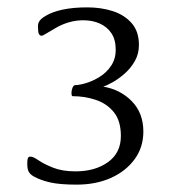

<svg xmlns="http://www.w3.org/2000/svg" viewBox="-20 -751 465 521"><path d="M188 -250Q142 -250 116 -256Q90 -262 72 -272Q63 -277 58.5 -284Q54 -291 54 -307Q54 -317 55.5 -321.5Q57 -326 63 -326Q70 -326 84.5 -316Q99 -306 124 -296Q149 -286 185 -286Q238 -286 273 -311Q308 -336 308 -382Q308 -423 289 -446.5Q270 -470 240 -480Q210 -490 177 -490Q174 -490 174 -499Q174 -507 177 -513.5Q180 -520 184 -520Q195 -520 213.5 -525.5Q232 -531 250.5 -542.5Q269 -554 281.5 -572.5Q294 -591 294 -616Q294 -643 282.5 -660.5Q271 -678 251 -687Q231 -696 206 -696Q186 -696 167 -690.5Q148 -685 131 -675Q115 -666 105.5 -660Q96 -654 93 -654Q88 -654 85.5 -659Q83 -664 83 -680Q83 -688 87.5 -694.5Q92 -701 104 -708Q122 -719 150.5 -725Q179 -731 217 -731Q254 -731 285.5 -721Q317 -711 337 -688.5Q357 -666 357 -629Q357 -605 346 -585.5Q335 -566 318.5 -551.5Q302 -537 286 -528Q270 -519 260 -516Q307 -508 338 -476Q369 -444 369 -394Q369 -351 345 -318.5Q321 -286 280.5 -268Q240 -250 188 -250Z"/></svg>

Font: Briem Hand Thin
Style: Regular
Weight: 100
Designer: Gunnlaugur SE Briem, Eben Sorkin
Foundry: Sorkin Type Co.
Version: Version 1.003